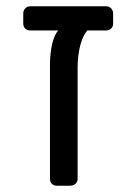

<svg xmlns="http://www.w3.org/2000/svg" viewBox="-20 -591 434 611"><path d="M340 -548V-516Q340 -506 333.5 -500Q327 -494 317 -494H258Q244 -479 235.5 -447Q227 -415 227 -375V-22Q227 -12 220 -6Q213 0 203 0H161Q151 0 145 -6Q139 -12 139 -22V-381Q139 -422 146 -451Q153 -480 165 -494H77Q67 -494 60.5 -500Q54 -506 54 -516V-548Q54 -558 60.5 -564.5Q67 -571 77 -571H317Q327 -571 333.5 -564.5Q340 -558 340 -548Z"/></svg>

Font: Contemporary
Style: Regular
Weight: 400
Designer: Victor Tran
Foundry: Victor Tran
Version: Version 1.100